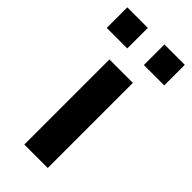

<svg xmlns="http://www.w3.org/2000/svg" viewBox="-254 -710 753 753"><g transform="rotate(45 122.5 -333.0)"><path d="M58 0V-472H188V0ZM-37 -552V-666H77V-552ZM169 -552V-666H282V-552Z"/></g></svg>

Font: Coval
Style: ExtraBold
Weight: 800
Foundry: Context Ltd
Version: Version 001.000